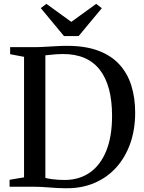

<svg xmlns="http://www.w3.org/2000/svg" viewBox="-20 -994 766 1022"><path d="M327.5 8Q308 8 285.8 6.8Q263.5 5.5 241.2 3.8Q219 2 198.5 1Q178 0 162 0H31V-37L108 -50V-691.5L34 -705.5V-743H160Q188.5 -743 218.2 -744.8Q248 -746.5 278 -748.2Q308 -750 337.5 -750Q434.5 -750 503.2 -724.2Q572 -698.5 615.2 -651.2Q658.5 -604 679 -538.8Q699.5 -473.5 699.5 -394.5Q699.5 -304 673 -229.5Q646.5 -155 597.5 -101.2Q548.5 -47.5 480.2 -19Q412 9.5 327.5 8ZM327.5 -36Q403.5 -37 459.2 -76.2Q515 -115.5 545.8 -191.5Q576.5 -267.5 576.5 -377Q576.5 -456.5 560.5 -517.8Q544.5 -579 512.2 -621.2Q480 -663.5 430.8 -685Q381.5 -706.5 314.5 -706.5Q295 -706.5 276.8 -705Q258.5 -703.5 244.2 -701.8Q230 -700 221.5 -699.5V-47Q237.5 -43 255.2 -40.5Q273 -38 291.5 -37Q310 -36 327.5 -36ZM320.5 -802 197 -951 227 -973.5 359.5 -877.5 492 -973.5 522 -950.5 398.5 -802Z"/></svg>

Font: Merriweather 72pt Medium
Style: Regular
Weight: 500
Version: Version 2.100